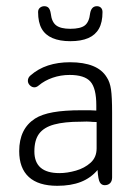

<svg xmlns="http://www.w3.org/2000/svg" viewBox="-20 -590 451 620"><path d="M291 -233Q278 -234 269.5 -234Q261 -234 255.5 -234Q250 -234 243 -234Q188 -234 151.5 -227.5Q115 -221 93 -207Q42 -174 42 -102Q42 -47 73 -18.5Q104 10 165 10Q209 10 241 -2.5Q273 -15 295 -41Q297 -10 302.5 -1Q308 8 318 8Q329 8 335.5 1.5Q342 -5 342 -17V-226Q342 -277 338.5 -301Q335 -325 325 -340Q310 -365 280 -377Q250 -389 206 -389Q167 -389 135 -378.5Q103 -368 78 -346Q70 -339 70 -329Q70 -321 76.5 -314.5Q83 -308 91 -308Q98 -308 105 -314Q124 -330 150 -339Q176 -348 205 -348Q253 -348 272 -326.5Q291 -305 291 -250ZM292 -196V-111Q292 -82 272.5 -64.5Q253 -47 225 -39Q197 -31 172 -31Q91 -31 91 -101Q91 -138 106.5 -158.5Q122 -179 155 -188Q188 -197 241 -197Q264 -198 271.5 -197Q279 -196 292 -196ZM271 -547Q268 -519 254 -508Q240 -497 207 -497Q176 -497 161.5 -508Q147 -519 144 -546Q142 -559 137 -564.5Q132 -570 123 -570Q115 -570 109 -565Q103 -560 103 -551Q103 -518 114.5 -497.5Q126 -477 149.5 -467Q173 -457 207 -457Q242 -457 265 -467Q288 -477 299.5 -497.5Q311 -518 311 -551Q311 -560 306 -565Q301 -570 293 -570Q275 -570 271 -547Z"/></svg>

Font: Beiruti Light
Style: Regular
Weight: 300
Designer: Arlette Boutros
Foundry: Boutros
Version: Version 1.41